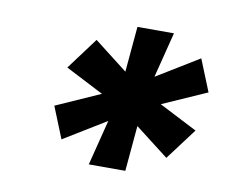

<svg xmlns="http://www.w3.org/2000/svg" viewBox="-54 -797 668 546"><g transform="rotate(10 279.5 -523.5)"><path d="M233.4 -318.4 266.6 -449.7 144.5 -375 107.9 -465.8 235.4 -522.5 125.5 -579.1 193.8 -670.9 290 -596.2 301.8 -727.5H407.2L374 -596.2L496.1 -670.9L533.2 -579.1L405.3 -522.5L515.6 -465.8L447.3 -375L350.6 -449.7L338.9 -318.4Z"/></g></svg>

Font: Inter Tight ExtraBold
Style: Italic
Weight: 800
Italic angle: -9.39999°
Designer: Rasmus Andersson
Foundry: rsms
Version: Version 3.004